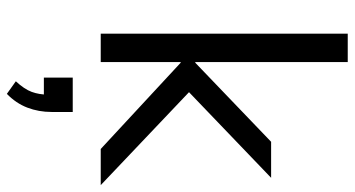

<svg xmlns="http://www.w3.org/2000/svg" viewBox="-252 -493 1013 548"><g transform="rotate(90 254.0 -218.5)"><path d="M75.6 0V-705H156.6V-269.9H158.6L384.2 -486.3H487L219.8 -230.1V-273.6L507.9 0H404.7L158.6 -228.1H156.6V0ZM247.4 267.9 211.5 242.3Q234 218.2 241.8 196.9Q249.5 175.6 249.5 151.5L270.1 162.3H200.9V79.9H299.1V140Q299.1 177.3 286.6 209.7Q274.1 242 247.4 267.9Z"/></g></svg>

Font: Nunito Sans 12pt ExtraLight
Style: Regular
Weight: 200
Designer: Vernon Adams
Foundry: Vernon Adams
Version: Version 3.101;gftools[0.9.27]